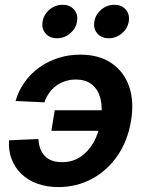

<svg xmlns="http://www.w3.org/2000/svg" viewBox="-20 -758 592 790"><path d="M219.7 11.7Q171.9 11.7 133.3 -2.4Q94.7 -16.6 67.9 -42.5Q41 -68.4 27.8 -103.3Q14.6 -138.2 17.1 -180.7L138.2 -186Q139.2 -164.6 145.5 -147Q151.9 -129.4 163.8 -116.7Q175.8 -104 193.8 -97.4Q211.9 -90.8 235.8 -90.8Q277.8 -90.8 310.3 -112.1Q342.8 -133.3 364.5 -171.4Q386.2 -209.5 394.5 -260.3Q402.8 -311 394 -349.4Q385.3 -387.7 359.6 -409.2Q334 -430.7 292 -430.7Q268.1 -430.7 247.6 -423.8Q227.1 -417 210.4 -404.5Q193.8 -392.1 181.9 -375Q169.9 -357.9 162.6 -336.9L43.9 -342.3Q56.2 -384.8 81.1 -419.7Q106 -454.6 141.1 -480Q176.3 -505.4 219.2 -519.3Q262.2 -533.2 310.1 -533.2Q386.7 -533.2 438.2 -498.5Q489.7 -463.9 511.2 -402.3Q532.7 -340.8 519 -260.3Q505.9 -179.7 464.1 -118.4Q422.4 -57.1 359.4 -22.7Q296.4 11.7 219.7 11.7ZM402.8 -219.7H191.4L205.1 -304.2H416.5ZM427.2 -600.6Q397.5 -600.6 380.4 -620.4Q363.3 -640.1 368.2 -669.4Q373 -698.7 396.7 -718.5Q420.4 -738.3 450.2 -738.3Q480.5 -738.3 497.6 -718.5Q514.6 -698.7 509.8 -669.4Q504.9 -640.1 481.2 -620.4Q457.5 -600.6 427.2 -600.6ZM214.4 -600.6Q184.6 -600.6 167.5 -620.4Q150.4 -640.1 155.3 -669.4Q160.2 -698.7 183.8 -718.5Q207.5 -738.3 237.3 -738.3Q267.6 -738.3 284.7 -718.5Q301.8 -698.7 296.9 -669.4Q292 -640.1 268.3 -620.4Q244.6 -600.6 214.4 -600.6Z"/></svg>

Font: Inter 28pt SemiBold
Style: Italic
Weight: 600
Italic angle: -9.3988°
Designer: Rasmus Andersson
Foundry: rsms
Version: Version 4.001;git-66647c0bb